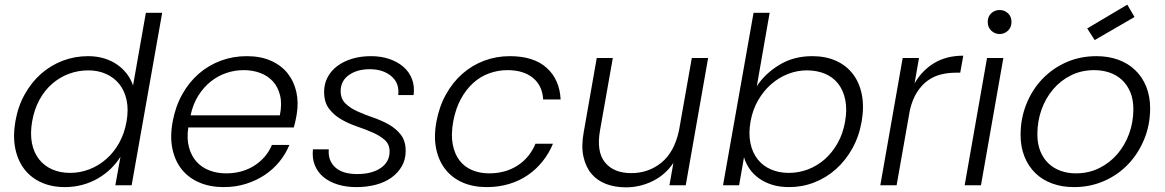

<svg xmlns="http://www.w3.org/2000/svg" viewBox="-20 -795 5001 824"><path d="M46 -274Q57 -338 86 -390Q115 -442 156.5 -478.5Q198 -515 249.5 -534.5Q301 -554 358 -554Q395 -554 426.5 -544.5Q458 -535 482.5 -518Q507 -501 524.5 -478Q542 -455 551 -428L606 -740H676L545 0H475L497 -122Q480 -95 456 -71.5Q432 -48 401.5 -30Q371 -12 334.5 -2Q298 8 258 8Q202 8 157.5 -12Q113 -32 84.5 -69Q56 -106 45.5 -158Q35 -210 46 -274ZM523 -273Q532 -324 523.5 -364.5Q515 -405 492.5 -433.5Q470 -462 435.5 -477.5Q401 -493 359 -493Q316 -493 276.5 -478.5Q237 -464 204.5 -436Q172 -408 149.5 -367Q127 -326 118 -274Q109 -222 117 -181Q125 -140 147.5 -111.5Q170 -83 204 -68Q238 -53 281 -53Q323 -53 362.5 -68Q402 -83 435 -111.5Q468 -140 491 -181Q514 -222 523 -273Z M1026 -494Q988 -494 952 -482Q916 -470 885 -445.5Q854 -421 831 -384.5Q808 -348 798 -300H1181Q1191 -349 1182 -385.5Q1173 -422 1151 -446Q1129 -470 1096.5 -482Q1064 -494 1026 -494ZM1222 -173Q1206 -134 1179 -101Q1152 -68 1116 -44Q1080 -20 1035.5 -6Q991 8 940 8Q882 8 836 -11.5Q790 -31 760.5 -67.5Q731 -104 720 -156Q709 -208 721 -273Q733 -338 762 -390Q791 -442 833 -478.5Q875 -515 927.5 -534.5Q980 -554 1039 -554Q1099 -554 1143.5 -534Q1188 -514 1215 -479.5Q1242 -445 1252 -399.5Q1262 -354 1253 -302Q1250 -286 1247.5 -274Q1245 -262 1241 -248H788Q781 -200 791 -163Q801 -126 823.5 -101Q846 -76 879 -63.5Q912 -51 950 -51Q1020 -51 1072 -84.5Q1124 -118 1147 -173Z M1721 -147Q1721 -111 1705 -82.5Q1689 -54 1661 -33.5Q1633 -13 1594 -2.5Q1555 8 1509 8Q1466 8 1430 -3Q1394 -14 1369 -34.5Q1344 -55 1331.5 -85Q1319 -115 1323 -154H1391Q1387 -106 1418.5 -77Q1450 -48 1513 -48Q1576 -48 1614 -74Q1652 -100 1652 -145Q1652 -176 1631 -194.5Q1610 -213 1579 -226.5Q1548 -240 1511.5 -252.5Q1475 -265 1444 -283Q1413 -301 1392 -328.5Q1371 -356 1371 -401Q1371 -435 1386 -463.5Q1401 -492 1428 -512Q1455 -532 1491.5 -543Q1528 -554 1572 -554Q1615 -554 1650.5 -542Q1686 -530 1711 -508.5Q1736 -487 1748 -456Q1760 -425 1755 -387H1689Q1695 -438 1659.5 -468Q1624 -498 1567 -498Q1513 -498 1477.5 -473Q1442 -448 1442 -404Q1442 -371 1462.5 -351Q1483 -331 1514 -317Q1545 -303 1581.5 -290.5Q1618 -278 1649 -260.5Q1680 -243 1700.5 -216.5Q1721 -190 1721 -147Z M1853 -273Q1865 -338 1894 -390Q1923 -442 1964.5 -478.5Q2006 -515 2058 -534.5Q2110 -554 2168 -554Q2271 -554 2326.5 -503.5Q2382 -453 2386 -368H2311Q2308 -427 2267.5 -460.5Q2227 -494 2158 -494Q2118 -494 2080 -480.5Q2042 -467 2011 -439Q1980 -411 1957.5 -369.5Q1935 -328 1925 -273Q1915 -217 1923 -175.5Q1931 -134 1952 -106.5Q1973 -79 2006 -65Q2039 -51 2079 -51Q2149 -51 2201 -84.5Q2253 -118 2278 -178H2353Q2336 -137 2309 -103Q2282 -69 2246 -44Q2210 -19 2165 -5.5Q2120 8 2069 8Q2011 8 1966 -11.5Q1921 -31 1892 -67.5Q1863 -104 1852 -156Q1841 -208 1853 -273Z M2923 0H2853L2870 -96Q2835 -44 2780.5 -17.5Q2726 9 2666 9Q2619 9 2581 -5.5Q2543 -20 2518.5 -49Q2494 -78 2484 -122.5Q2474 -167 2485 -227L2541 -546H2610L2555 -235Q2539 -144 2576.5 -98Q2614 -52 2689 -52Q2763 -52 2818.5 -97Q2874 -142 2894 -235L2949 -546H3019Z M3228 -425Q3263 -479 3324.5 -516.5Q3386 -554 3466 -554Q3523 -554 3567 -534.5Q3611 -515 3639.5 -478.5Q3668 -442 3678.5 -390Q3689 -338 3678 -274Q3667 -210 3638 -158Q3609 -106 3567.5 -69Q3526 -32 3474.5 -12Q3423 8 3367 8Q3326 8 3294 -2Q3262 -12 3237.5 -29.5Q3213 -47 3197 -70Q3181 -93 3173 -120L3152 0H3083L3214 -740H3283ZM3607 -274Q3616 -326 3607.5 -367Q3599 -408 3577 -436Q3555 -464 3520.5 -478.5Q3486 -493 3443 -493Q3401 -493 3361.5 -477.5Q3322 -462 3289.5 -433.5Q3257 -405 3233.5 -364.5Q3210 -324 3201 -273Q3192 -222 3200.5 -181Q3209 -140 3231.5 -111.5Q3254 -83 3288.5 -68Q3323 -53 3365 -53Q3408 -53 3447.5 -68Q3487 -83 3519.5 -111.5Q3552 -140 3575 -181Q3598 -222 3607 -274Z M3758 0 3854 -546H3924L3905 -437Q3937 -493 3989.5 -524.5Q4042 -556 4114 -556L4101 -483H4081Q4049 -483 4018.5 -475.5Q3988 -468 3962 -449.5Q3936 -431 3916 -400Q3896 -369 3885 -323L3828 0Z M4216 -546H4286L4190 0H4120ZM4270 -649Q4249 -649 4234 -663.5Q4219 -678 4219 -701Q4219 -724 4234 -738Q4249 -752 4270 -752Q4291 -752 4306 -738Q4321 -724 4321 -701Q4321 -678 4306 -663.5Q4291 -649 4270 -649Z M4916 -330Q4916 -260 4891 -198.5Q4866 -137 4822.5 -91Q4779 -45 4719 -18.5Q4659 8 4589 8Q4538 8 4495.5 -7.5Q4453 -23 4423 -52.5Q4393 -82 4376.5 -123.5Q4360 -165 4360 -216Q4360 -286 4384.5 -347.5Q4409 -409 4452.5 -455Q4496 -501 4555.5 -527.5Q4615 -554 4686 -554Q4737 -554 4779.5 -538.5Q4822 -523 4852.5 -493.5Q4883 -464 4899.5 -422.5Q4916 -381 4916 -330ZM4432 -219Q4432 -177 4445 -145.5Q4458 -114 4480.5 -93Q4503 -72 4533 -61.5Q4563 -51 4597 -51Q4652 -51 4697.5 -73.5Q4743 -96 4775.5 -134Q4808 -172 4826 -221.5Q4844 -271 4844 -326Q4844 -369 4830.5 -400.5Q4817 -432 4794 -453Q4771 -474 4740.5 -484Q4710 -494 4676 -494Q4621 -494 4576 -471.5Q4531 -449 4499 -411Q4467 -373 4449.5 -323.5Q4432 -274 4432 -219ZM4849 -722 4678 -623 4646 -673 4818 -775Z"/></svg>

Font: SVN-Poppins Light
Style: Italic
Weight: 300
Italic angle: -10°
Designer: Ninad Kale (Devanagari), Jonny Pinhorn (Latin)
Foundry: Indian Type Foundry
Version: Version 3.002 2017; ttfautohint (v1.8.3)